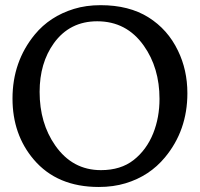

<svg xmlns="http://www.w3.org/2000/svg" viewBox="-20 -725 787 757"><path d="M377.9 -54.2Q456.1 -54.2 506.8 -94Q557.6 -133.8 584 -199.2Q608.9 -261.7 608.9 -335Q608.9 -457.5 546.9 -544.9Q479 -641.1 363.3 -641.1Q254.9 -641.1 192.4 -554.7Q136.2 -476.6 136.2 -362.8Q136.2 -239.3 197.8 -151.4Q265.6 -54.2 377.9 -54.2ZM369.6 12.2Q205.1 12.2 113.3 -95.7Q29.3 -194.3 29.3 -336.4Q29.3 -481.9 117.2 -588.9Q176.3 -660.6 271.5 -689.9Q319.3 -704.6 376.5 -704.6Q488.8 -704.6 565.2 -656.7Q641.6 -608.9 681.6 -525.4Q718.8 -449.2 718.8 -357.4Q718.8 -210.9 630.4 -104.5Q569.3 -30.8 475.1 -2.4Q426.8 12.2 369.6 12.2Z"/></svg>

Font: Corben
Style: Regular
Weight: 400
Designer: vernon adams
Foundry: vernon adams
Version: Version 1.100